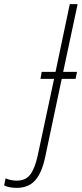

<svg xmlns="http://www.w3.org/2000/svg" viewBox="-170 -734 396 930"><path d="M-89 176Q-107 176 -123 173Q-139 170 -150 164L-143 130Q-117 141 -88 141Q-46 141 -23.5 111.5Q-1 82 13 18L92 -352H26L32 -386H99L168 -714H206L136 -386H203L196 -352H129L49 26Q33 103 0.5 139.5Q-32 176 -89 176Z"/></svg>

Font: Noto Sans Condensed ExtraLight
Style: Italic
Weight: 200
Width: 3
Italic angle: -12°
Designer: Monotype Design Team
Foundry: Monotype Imaging Inc.
Version: Version 2.013; ttfautohint (v1.8.4.7-5d5b)